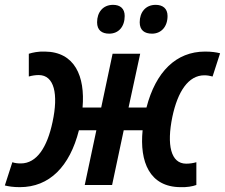

<svg xmlns="http://www.w3.org/2000/svg" viewBox="-41 -764 929 793"><path d="M587 -625C625 -625 651 -654 651 -698C651 -729 631 -744 602 -744C560 -744 536 -713 536 -672C536 -639 556 -625 587 -625ZM410 -625C449 -625 474 -654 474 -698C474 -729 455 -744 426 -744C384 -744 360 -713 360 -672C360 -639 380 -625 410 -625ZM41 9C163 9 247 -76 285 -226H357L309 0H422L470 -226H548C535 -95 577 8 704 9C730 10 754 6 770 0V-94C756 -90 742 -88 728 -88C664 -88 647 -166 671 -282C693 -386 737 -453 803 -453C815 -453 826 -451 837 -448L868 -544C852 -548 833 -551 806 -551C686 -551 602 -467 564 -320H490L538 -542H424L377 -320H300C311 -449 268 -550 144 -551C117 -552 94 -547 78 -542V-448C92 -452 106 -454 119 -454C183 -454 201 -376 176 -260C154 -156 111 -89 45 -89C33 -89 21 -90 10 -94L-21 2C-5 6 14 9 41 9Z"/></svg>

Font: Noto Sans SemiCondensed SemiBold
Style: Italic
Weight: 600
Width: 4
Italic angle: -12°
Designer: Monotype Design Team
Foundry: Monotype Imaging Inc.
Version: Version 2.013